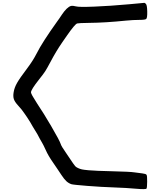

<svg xmlns="http://www.w3.org/2000/svg" viewBox="-20 -971 1056 1351"><path d="M888 -941Q995 -950 996 -951Q1000 -951 1007 -943Q1015 -935 1016 -890Q1017 -845 1009 -838Q1003 -831 959 -831Q919 -831 867 -826Q720 -811 607 -810Q534 -809 523 -806Q507 -801 452 -722Q443 -708 418 -673Q375 -611 335 -535Q311 -490 299 -471Q287 -452 255 -412Q198 -340 198 -321Q198 -309 241 -243Q288 -173 340 -84Q400 19 407 42Q411 57 444 104Q486 165 494 178Q503 191 509 198Q515 205 529 211.5Q543 218 556.5 221Q570 224 603.5 227Q637 230 670.5 231Q704 232 768 234Q897 237 927 242Q959 247 981 249Q1007 252 1011 259Q1016 265 1015.5 307Q1015 349 1011 356Q1006 363 937 357Q871 351 786 348Q694 345 594 337Q494 329 482 325Q462 318 446.5 303.5Q431 289 412 260Q406 251 385 219.5Q364 188 354 174Q319 124 302 85Q283 44 276 33Q269 22 261 7Q258 0 243 -27Q228 -50 210 -81Q191 -115 182 -128Q181 -131 170.5 -146Q160 -161 154 -170Q135 -199 107 -229Q84 -254 77.5 -273.5Q71 -293 76 -322Q81 -354 100 -387.5Q119 -421 172 -491Q212 -544 238 -595Q277 -673 383 -821Q396 -838 414 -866Q451 -921 479 -929Q493 -932 515 -926Q535 -920 645 -924.5Q755 -929 888 -941Z"/></svg>

Font: linja li nja tan jan Jami
Style: Regular
Weight: 400
Designer: jan Jami
Version: Version 1.0